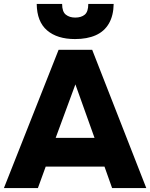

<svg xmlns="http://www.w3.org/2000/svg" viewBox="-22 -963 769 983"><path d="M-2 0 278 -708H450L727 0H552L513 -110H212L172 0ZM263 -257H462L364 -531ZM362 -763Q271 -763 219 -807.5Q167 -852 166 -943H296Q296 -903 315 -888Q334 -873 363 -873Q394 -873 412 -888Q430 -903 430 -943H560Q559 -883 535.5 -842.5Q512 -802 468 -782.5Q424 -763 362 -763Z"/></svg>

Font: Onest ExtraBold
Style: Regular
Weight: 800
Designer: Dmitri Voloshin, Andrey Kudryavtsev
Foundry: Dmitri Voloshin, Andrey Kudryavtsev
Version: Version 1.000;gftools[0.9.33]